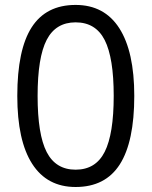

<svg xmlns="http://www.w3.org/2000/svg" viewBox="-20 -745 612 775"><path d="M522 -357.9Q522 -172.9 463.6 -81.5Q405.3 9.8 285.2 9.8Q169.9 9.8 109.9 -83.7Q49.8 -177.2 49.8 -357.9Q49.8 -544.4 107.9 -634.8Q166 -725.1 285.2 -725.1Q401.4 -725.1 461.7 -630.9Q522 -536.6 522 -357.9ZM131.8 -357.9Q131.8 -202.1 168.5 -131.1Q205.1 -60.1 285.2 -60.1Q366.2 -60.1 402.6 -132.1Q439 -204.1 439 -357.9Q439 -511.7 402.6 -583.3Q366.2 -654.8 285.2 -654.8Q205.1 -654.8 168.5 -584.2Q131.8 -513.7 131.8 -357.9Z"/></svg>

Font: QFn4     
Style: Regular
Weight: 400
Foundry: Ascender Corporation
Version: Version 1.10